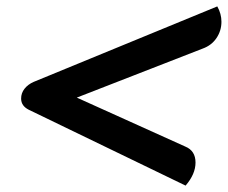

<svg xmlns="http://www.w3.org/2000/svg" viewBox="-20 -592 712 600"><path d="M70 -249Q46 -261 46 -284Q46 -301 56.5 -314.5Q67 -328 85 -336L659 -572Q672 -549 672 -524Q672 -496 656.5 -473Q641 -450 613 -440L220 -287L559 -134Q591 -121 591 -84Q591 -48 560 -12Z"/></svg>

Font: K2D SemiBold
Style: Italic
Weight: 600
Italic angle: -10°
Designer: Katatrad Aksorn Co.,Ltd.
Foundry: Cadson Demak Co.,Ltd.
Version: Version 1.000; ttfautohint (v1.6)